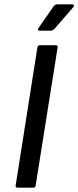

<svg xmlns="http://www.w3.org/2000/svg" viewBox="-20 -863 361 883"><path d="M62 0Q50 0 52 -10L152 -645Q154 -655 163 -655H236Q247 -655 245 -645L144 -10Q142 0 134 0ZM162 -722Q157 -722 155 -725.5Q153 -729 157 -734L226 -833Q233 -843 244 -843H312Q318 -843 320 -839Q322 -835 317 -830L232 -732Q223 -722 215 -722Z"/></svg>

Font: Sofia Sans Medium
Style: Italic
Weight: 500
Italic angle: -9°
Version: Version 4.101